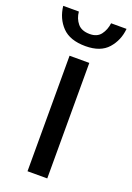

<svg xmlns="http://www.w3.org/2000/svg" viewBox="-167 -805 592 859"><g transform="rotate(20 129.0 -375.0)"><path d="M81.5 0V-550H175.5V0ZM133 -614.5Q59 -614.5 22 -653Q-15 -691.5 -21.5 -750H53Q56 -717.5 74.8 -694.8Q93.5 -672 133 -672Q168 -672 185.2 -695Q202.5 -718 206.5 -750H280Q275 -694.5 239.8 -654.5Q204.5 -614.5 133 -614.5Z"/></g></svg>

Font: Junction Medium
Style: Regular
Weight: 500
Designer: Caroline Hadilaksono
Foundry: Caroline Hadilaksono, Tyler Finck, The League of Moveable Type
Version: Version 2.000; ttfautohint (v1.8.3)